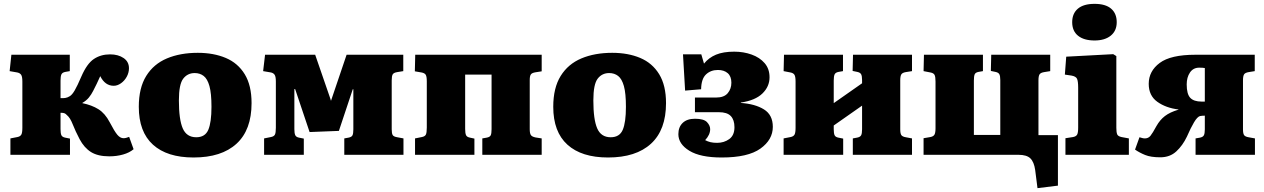

<svg xmlns="http://www.w3.org/2000/svg" viewBox="-20 -803 6559 996"><path d="M547 8Q488 8 452.5 -14Q417 -36 393 -81Q371 -123 357.5 -157.5Q344 -192 328 -205Q320 -214 313 -216Q306 -218 294 -218V-133Q294 -111 298.5 -101.5Q303 -92 318 -89L343 -84V0H34V-85L70 -92Q85 -95 90.5 -104.5Q96 -114 96 -140V-380Q96 -405 90 -414.5Q84 -424 70 -427L30 -434L39 -519H342V-434L319 -430Q303 -427 298.5 -417Q294 -407 294 -385V-294Q308 -293 319.5 -295Q331 -297 342 -304Q354 -311 367.5 -334Q381 -357 402 -406Q431 -473 467 -497Q503 -521 551 -521Q593 -521 621 -502Q649 -483 649 -449Q649 -426 637.5 -405Q626 -384 607.5 -371Q589 -358 570 -358Q525 -358 500 -408Q482 -367 463 -331Q454 -313 441 -297Q428 -281 407 -269V-268Q456 -258 490.5 -236.5Q525 -215 549 -169Q574 -121 589 -103.5Q604 -86 621 -86Q628 -86 635 -88Q642 -90 650 -93L673 -29Q652 -11 618.5 -1.5Q585 8 547 8Z M984 14Q847 14 773.5 -52.5Q700 -119 700 -249Q700 -347 738.5 -409Q777 -471 846 -500Q915 -529 1006 -529Q1088 -529 1151 -502.5Q1214 -476 1249.5 -418Q1285 -360 1285 -268Q1285 -129 1207 -57.5Q1129 14 984 14ZM998 -91Q1044 -91 1060.5 -129.5Q1077 -168 1077 -249Q1077 -319 1066.5 -356.5Q1056 -394 1036.5 -409Q1017 -424 990 -424Q953 -424 930.5 -395Q908 -366 908 -282Q908 -183 928 -137Q948 -91 998 -91Z M1350 0V-85L1385 -92Q1401 -95 1406 -104.5Q1411 -114 1411 -140V-380Q1411 -405 1405 -414.5Q1399 -424 1386 -427L1345 -434L1355 -519H1615L1693 -293L1697 -280L1778 -519H2072V-434L2041 -429Q2022 -426 2017 -417Q2012 -408 2012 -386V-132Q2012 -111 2017 -102.5Q2022 -94 2041 -91L2073 -85V0H1766V-85L1788 -89Q1804 -92 1808.5 -101Q1813 -110 1813 -132V-340H1810L1738 -124L1586 -118L1511 -341H1507V-133Q1507 -112 1511.5 -102Q1516 -92 1531 -89L1556 -84V0Z M2133 0V-85L2168 -92Q2184 -95 2189 -104.5Q2194 -114 2194 -141V-381Q2194 -406 2188.5 -415Q2183 -424 2167 -427L2132 -433L2134 -519H2790V-433L2758 -428Q2739 -425 2733.5 -416.5Q2728 -408 2728 -388V-133Q2728 -112 2733.5 -103Q2739 -94 2758 -90L2790 -85V0H2482V-85L2505 -89Q2521 -92 2525.5 -101Q2530 -110 2530 -133V-416H2393V-134Q2393 -112 2397.5 -102Q2402 -92 2418 -89L2441 -84V0Z M3134 14Q2997 14 2923.5 -52.5Q2850 -119 2850 -249Q2850 -347 2888.5 -409Q2927 -471 2996 -500Q3065 -529 3156 -529Q3238 -529 3301 -502.5Q3364 -476 3399.5 -418Q3435 -360 3435 -268Q3435 -129 3357 -57.5Q3279 14 3134 14ZM3148 -91Q3194 -91 3210.5 -129.5Q3227 -168 3227 -249Q3227 -319 3216.5 -356.5Q3206 -394 3186.5 -409Q3167 -424 3140 -424Q3103 -424 3080.5 -395Q3058 -366 3058 -282Q3058 -183 3078 -137Q3098 -91 3148 -91Z M3724 14Q3613 14 3556 -21Q3499 -56 3499 -107Q3499 -144 3521.5 -165.5Q3544 -187 3585 -187Q3631 -187 3647.5 -169.5Q3664 -152 3664 -133Q3664 -104 3638 -76Q3651 -69 3665.5 -65.5Q3680 -62 3700 -62Q3736 -62 3763 -81.5Q3790 -101 3790 -143Q3790 -181 3771 -201Q3752 -221 3709 -221H3585V-297H3695Q3736 -297 3755 -319.5Q3774 -342 3774 -374Q3774 -407 3755 -423.5Q3736 -440 3704 -440Q3667 -440 3642.5 -417Q3618 -394 3617 -340L3534 -333L3523 -521H3618L3632 -473Q3657 -504 3694.5 -519.5Q3732 -535 3789 -535Q3837 -535 3879 -520Q3921 -505 3946.5 -475.5Q3972 -446 3972 -402Q3972 -354 3935 -318Q3898 -282 3823 -271V-269Q3897 -264 3943 -235.5Q3989 -207 3989 -145Q3989 -78 3924.5 -32Q3860 14 3724 14Z M4045 0V-85L4081 -92Q4096 -95 4101.5 -104.5Q4107 -114 4107 -140V-380Q4107 -405 4101.5 -414.5Q4096 -424 4081 -427L4045 -434L4047 -519H4353V-434L4330 -430Q4314 -427 4309.5 -417Q4305 -407 4305 -385V-268L4452 -371V-388Q4452 -409 4447 -418Q4442 -427 4427 -430L4403 -435L4405 -519H4711V-434L4679 -429Q4661 -426 4655.5 -417Q4650 -408 4650 -386V-132Q4650 -111 4655.5 -102.5Q4661 -94 4679 -91L4711 -85V0H4404V-85L4426 -89Q4442 -92 4447 -101Q4452 -110 4452 -132V-255L4305 -152V-133Q4305 -111 4309.5 -101.5Q4314 -92 4329 -89L4354 -84V0Z M5362 173 5350 79Q5344 37 5325 18.5Q5306 0 5263 0H4771V-86L4806 -92Q4822 -95 4827.5 -104.5Q4833 -114 4833 -138V-380Q4833 -405 4828 -414.5Q4823 -424 4807 -427L4771 -434L4773 -519H5079V-434L5056 -430Q5040 -427 5036 -417Q5032 -407 5032 -385V-103H5169V-388Q5169 -409 5164 -418Q5159 -427 5144 -430L5120 -435L5122 -519H5428V-434L5397 -429Q5378 -426 5372.5 -417Q5367 -408 5367 -386V-102H5468V160Z M5658 -593Q5603 -593 5572.5 -617.5Q5542 -642 5542 -688Q5542 -733 5571.5 -758Q5601 -783 5658 -783Q5715 -783 5744 -758Q5773 -733 5773 -688Q5773 -643 5742 -618Q5711 -593 5658 -593ZM5507 0V-86L5546 -92Q5562 -95 5567.5 -104.5Q5573 -114 5573 -141V-348Q5573 -382 5567 -394.5Q5561 -407 5538 -411L5504 -416L5511 -509L5755 -522L5771 -512V-140Q5771 -118 5775 -107Q5779 -96 5798 -92L5836 -85V0Z M5999 13Q5950 13 5920.5 1Q5891 -11 5868 -27L5891 -91Q5898 -89 5905 -87Q5912 -85 5919 -85Q5937 -85 5948 -98.5Q5959 -112 5979 -149Q5997 -181 6023 -201Q6049 -221 6093 -234L6094 -235Q6028 -243 5983.5 -275Q5939 -307 5939 -368Q5939 -434 5996 -476.5Q6053 -519 6181 -519H6489V-434L6458 -429Q6439 -426 6433.5 -417Q6428 -408 6428 -386V-132Q6428 -111 6433.5 -102.5Q6439 -94 6457 -91L6490 -85V0H6182V-85L6205 -89Q6220 -92 6225 -101Q6230 -110 6230 -132V-203Q6224 -203 6217 -202.5Q6210 -202 6205 -201Q6191 -197 6174 -168.5Q6157 -140 6137 -94Q6115 -48 6082 -17.5Q6049 13 5999 13ZM6213 -276H6230V-450Q6220 -452 6201 -452Q6170 -452 6153 -427Q6136 -402 6136 -365Q6136 -315 6154.5 -295.5Q6173 -276 6213 -276Z"/></svg>

Font: Literata 12pt ExtraBold
Style: Regular
Weight: 800
Designer: Latin by Veronika Burian and Jose Scaglione. Greek by Irene Vlachou. Cyrillic by Vera Evstafieva.
Foundry: TypeTogether
Version: Version 3.002